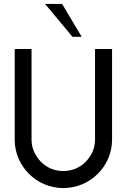

<svg xmlns="http://www.w3.org/2000/svg" viewBox="-20 -950 647 980"><path d="M303 10C440 10 552 -101 552 -237V-700H465V-237C465 -193 447 -154 417 -124C388 -94 348 -77 303 -77C258 -77 219 -94 189 -124C160 -154 141 -193 141 -237V-700H55V-237C55 -101 167 10 303 10ZM297 -930H210L350 -762H397Z"/></svg>

Font: Radis Sans
Style: Regular
Weight: 400
Designer: Gaël Goy
Foundry: Gaël Goy
Version: 1.0